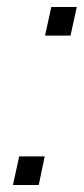

<svg xmlns="http://www.w3.org/2000/svg" viewBox="-20 -530 242 550"><path d="M109 -428 127 -510H200L182 -428ZM17 0 35 -82H108L91 0Z"/></svg>

Font: Saira Light
Style: Italic
Weight: 300
Italic angle: -12°
Designer: Hector Gatti with collaboration of the Omnibus-Type team
Foundry: Omnibus-Type
Version: Version 1.100; ttfautohint (v1.8.3)